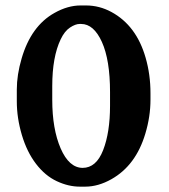

<svg xmlns="http://www.w3.org/2000/svg" viewBox="-20 -678 628 714"><path d="M389.2 -284.7V-335.4Q389.2 -455.1 358.9 -522Q328.6 -588.9 281.7 -588.9H275.9Q260.7 -588.9 240.5 -575.7Q220.2 -562.5 205.6 -531.7Q174.3 -466.3 174.3 -357.4V-307.1Q174.3 -198.2 205.6 -126Q236.8 -54.2 287.1 -53.7Q337.9 -53.7 363.5 -119.6Q389.2 -185.5 389.2 -284.7ZM299.8 -657.7Q349.6 -657.7 394.5 -633.3Q487.3 -583 521.5 -463.4Q539.6 -400.9 539.6 -331.1V-310.5Q539.6 -309.1 539.6 -307.6Q539.6 -244.6 520.5 -181.2Q485.4 -63 394.5 -11.7Q345.2 16.1 296.9 16.1H276.9Q234.4 16.1 191.2 -4.2Q147.9 -24.4 114 -68.6Q80.1 -112.8 61.3 -176Q42.5 -239.3 42.5 -301.3V-341.8Q42.5 -343.3 42.5 -344.7Q42.5 -399.9 60.5 -460.9Q95.7 -581.5 182.6 -629.9Q231.9 -657.7 279.8 -657.7Z"/></svg>

Font: Averia Serif Libre
Style: Bold
Weight: 700
Version: Version 1.002